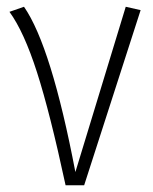

<svg xmlns="http://www.w3.org/2000/svg" viewBox="-20 -548 454 568"><path d="M203 -39 352 -528 396 -518 229 0H174Q128 -214 89.5 -334Q51 -454 8 -513L51 -528Q132 -411 203 -39Z"/></svg>

Font: Fira Sans Condensed ExtraLight
Style: Regular
Weight: 275
Width: 3
Designer: Carrois Corporate & Edenspiekermann AG
Foundry: Carrois Corporate GbR & Edenspiekermann AG
Version: Version 4.203